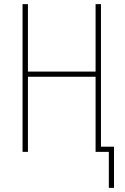

<svg xmlns="http://www.w3.org/2000/svg" viewBox="-20 -734 603 928"><path d="M506 174H531V-25H468V-714H442V-388H115V-714H89V0H115V-363H442V0H506Z"/></svg>

Font: Noto Sans Mono SemiCondensed Thin
Style: Regular
Weight: 100
Width: 4
Designer: Monotype Design Team
Foundry: Monotype Imaging Inc.
Version: Version 2.014